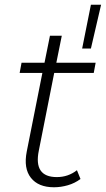

<svg xmlns="http://www.w3.org/2000/svg" viewBox="-20 -787 447 811"><path d="M208 4Q142 4 110.5 -36Q79 -76 93 -147L159 -479H63L71 -522H168L191 -636H241L218 -522H384L376 -479H209L144 -151Q121 -39 220 -39Q268 -39 305 -68L320 -31Q296 -13 266.5 -4.5Q237 4 208 4ZM327 -582 364 -767H407L364 -582Z"/></svg>

Font: Montserrat Light
Style: Italic
Weight: 300
Italic angle: -11.3°
Designer: Julieta Ulanovsky
Foundry: Julieta Ulanovsky
Version: Version 9.000; ttfautohint (v1.8.4.7-5d5b)